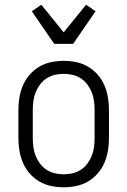

<svg xmlns="http://www.w3.org/2000/svg" viewBox="-20 -786 540 814"><path d="M250 8Q223 8 196.5 2.5Q170 -3 147 -16.5Q124 -30 106 -50.5Q88 -71 77.5 -95.5Q67 -120 62.5 -146.5Q58 -173 58 -200V-320Q58 -347 62.5 -373.5Q67 -400 77.5 -424.5Q88 -449 106 -469.5Q124 -490 147 -503.5Q170 -517 196.5 -522.5Q223 -528 250 -528Q277 -528 303.5 -522.5Q330 -517 353 -503.5Q376 -490 394 -469.5Q412 -449 422.5 -424.5Q433 -400 437.5 -373.5Q442 -347 442 -320V-200Q442 -173 437.5 -146.5Q433 -120 422.5 -95.5Q412 -71 394 -50.5Q376 -30 353 -16.5Q330 -3 303.5 2.5Q277 8 250 8ZM250 -47Q269 -47 288 -51.5Q307 -56 323 -66.5Q339 -77 350.5 -92.5Q362 -108 369 -125.5Q376 -143 378.5 -162Q381 -181 381 -200V-320Q381 -339 378.5 -358Q376 -377 369 -394.5Q362 -412 350.5 -427.5Q339 -443 323 -453.5Q307 -464 288 -468.5Q269 -473 250 -473Q231 -473 212 -468.5Q193 -464 177 -453.5Q161 -443 149.5 -427.5Q138 -412 131 -394.5Q124 -377 121.5 -358Q119 -339 119 -320V-200Q119 -181 121.5 -162Q124 -143 131 -125.5Q138 -108 149.5 -92.5Q161 -77 177 -66.5Q193 -56 212 -51.5Q231 -47 250 -47ZM210 -600 115 -738 155 -766 250 -649 345 -766 385 -738 290 -600Z"/></svg>

Font: Iosevka SS18 Light
Style: Regular
Weight: 300
Monospace: yes
Designer: Belleve Invis
Foundry: Belleve Invis
Version: Version 25.1.1; ttfautohint (v1.8.4)